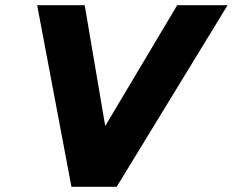

<svg xmlns="http://www.w3.org/2000/svg" viewBox="-20 -719 896 739"><path d="M123 -699H306L385 -234L662 -699H856L429 0H255Z"/></svg>

Font: Prompt Bold
Style: Bold Italic
Weight: 700
Italic angle: -12°
Designer: Katatrad Team
Foundry: CadsonDemak
Version: Version 1.000